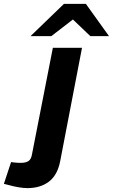

<svg xmlns="http://www.w3.org/2000/svg" viewBox="-157 -759 581 988"><path d="M-137 187 -100 75 -86 77Q-78 78 -68 78.5Q-58 79 -50 79Q-24 79 -10 69.5Q4 60 8 33L115 -513H265L153 69Q139 142 95 175.5Q51 209 -16 209Q-36 209 -62.5 204.5Q-89 200 -113 193ZM308 -573 200 -676 172 -739H285L404 -573ZM0 -573 172 -739H285L238 -674L107 -573Z"/></svg>

Font: REM SemiBold
Style: Italic
Weight: 600
Italic angle: -11°
Designer: Octavio Pardo
Foundry: Ashler Design
Version: Version 1.005;gftools[0.9.28]